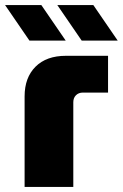

<svg xmlns="http://www.w3.org/2000/svg" viewBox="-56 -737 484 757"><path d="M60 -577 -36 -717H107L203 -577ZM266 -577 170 -717H312L408 -577ZM41 0V-357Q41 -431 84 -474Q127 -517 204 -517H370V-372H271Q254 -372 243.5 -361.5Q233 -351 233 -334V0Z"/></svg>

Font: MuseoModerno Black
Style: Regular
Weight: 900
Designer: Pablo Cosgaya, Héctor Gatti, Marcela Romero, and the Authors of The MuseoModerno Project.
Foundry: Omnibus-Type Team
Version: Version 1.001